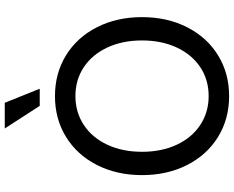

<svg xmlns="http://www.w3.org/2000/svg" viewBox="-108 -859 983 807"><g transform="rotate(-90 383.5 -455.5)"><path d="M51 -350Q51 -456 93.5 -539.5Q136 -623 211.5 -669.5Q287 -716 383 -716Q479 -716 554.5 -669.5Q630 -623 672.5 -539.5Q715 -456 715 -350Q715 -244 672.5 -160.5Q630 -77 554.5 -30.5Q479 16 383 16Q287 16 211.5 -30.5Q136 -77 93.5 -160.5Q51 -244 51 -350ZM383 -70Q452 -70 505 -105.5Q558 -141 587.5 -204.5Q617 -268 617 -350Q617 -432 587.5 -495.5Q558 -559 505 -594.5Q452 -630 383 -630Q315 -630 261.5 -594.5Q208 -559 178.5 -495.5Q149 -432 149 -350Q149 -268 178.5 -204.5Q208 -141 261.5 -105.5Q315 -70 383 -70ZM414 -780H342L247 -927H355Z"/></g></svg>

Font: MedMera Sans Display
Style: Regular
Weight: 500
Designer: Kasper Nordkvist
Foundry: UNCUT.wtf
Version: Version 1.300